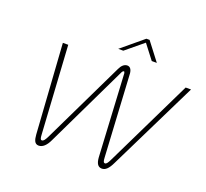

<svg xmlns="http://www.w3.org/2000/svg" viewBox="-146 -1057 1334 1243"><g transform="rotate(20 521.0 -435.5)"><path d="M308 -53 581 -621C585 -629 591 -632 594 -632C596 -632 599 -628 600 -621L631 -53C634 -12 647 9 674 9C698 9 718 -9 739 -53L1042 -670H1005L711 -65C699 -40 691 -30 682 -30C672 -30 668 -39 667 -65L635 -633C632 -661 620 -675 602 -675C581 -675 564 -659 552 -633L278 -65C267 -43 258 -30 247 -30C238 -30 234 -39 233 -65L196 -670H159L200 -53C203 -17 210 9 239 9C266 9 290 -14 308 -53ZM509 -756H544L664 -855L740 -756H775L680 -880H658Z"/></g></svg>

Font: LT Wave Text Thin Italic
Style: Regular
Weight: 100
Designer: Daniel Lyons
Version: Version 2.5 (Glyphs App)